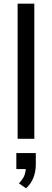

<svg xmlns="http://www.w3.org/2000/svg" viewBox="-20 -756 283 1046"><path d="M76 0V-736H167V0ZM122 270 83 243Q106 219 113.5 198Q121 177 121 153L143 165H69V78H175V140Q175 178 162.5 211Q150 244 122 270Z"/></svg>

Font: Mulish Medium
Style: Regular
Weight: 500
Designer: Vernon Adams
Foundry: Vernon Adams
Version: Version 3.603; ttfautohint (v1.8.3)